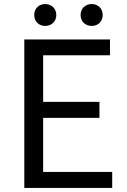

<svg xmlns="http://www.w3.org/2000/svg" viewBox="-20 -928 628 948"><path d="M100 0H534V-79H193V-346H471V-425H193V-655H523V-733H100ZM203 -800C234 -800 258 -822 258 -854C258 -886 234 -908 203 -908C172 -908 149 -886 149 -854C149 -822 172 -800 203 -800ZM433 -800C464 -800 487 -822 487 -854C487 -886 464 -908 433 -908C401 -908 378 -886 378 -854C378 -822 401 -800 433 -800Z"/></svg>

Font: Noto Sans CJK TC Regular
Style: Regular
Weight: 400
Designer: Ryoko NISHIZUKA (kana & ideographs); Paul D. Hunt (Latin, Greek & Cyrillic); Wenlong ZHANG (bopomofo); Sandoll Communica
Foundry: Adobe Systems Incorporated
Version: Version 1.001;PS 1.001;hotconv 1.0.78;makeotf.lib2.5.61930